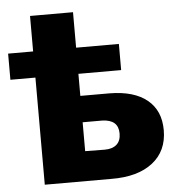

<svg xmlns="http://www.w3.org/2000/svg" viewBox="-53 -791 772 841"><g transform="rotate(-5 333.5 -371.0)"><path d="M650 -193Q650 -101 584.5 -50Q519 1 403 0H110V-471H0V-586H110V-742H299V-586H487V-471H299V-374H428Q535 -373 592.5 -326Q650 -279 650 -193ZM456 -195Q456 -256 385 -258H299V-131L385 -130Q419 -130 437.5 -146.5Q456 -163 456 -195Z"/></g></svg>

Font: CMG Sans ExtraBold
Style: Regular
Weight: 800
Designer: Julieta Ulanovsky
Foundry: Julieta Ulanovsky
Version: Version 7.200